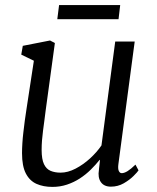

<svg xmlns="http://www.w3.org/2000/svg" viewBox="-20 -724 616 754"><path d="M186 10Q150 10 123.2 -2Q96.5 -14 81.5 -42.8Q66.5 -71.5 66.5 -122.5Q66.5 -140 67.8 -160.8Q69 -181.5 71.8 -204.8Q74.5 -228 77.5 -251.2Q80.5 -274.5 84 -295.5L113 -485.5L63.5 -509.5L69.5 -544L176.5 -565L195.5 -555L159.5 -291.5Q157 -270.5 154.2 -250.2Q151.5 -230 149 -211Q146.5 -192 145 -173Q143.5 -154 143.5 -135.5Q143.5 -98.5 152.8 -79.2Q162 -60 178.8 -53Q195.5 -46 218 -46Q246.5 -46 276.8 -61.8Q307 -77.5 333.8 -102Q360.5 -126.5 378.5 -153L432.5 -561H509L445 -80Q442.5 -61.5 446.5 -52.8Q450.5 -44 458 -44Q468 -44 481 -52Q494 -60 512 -77.5L524 -55Q520 -48.5 504.5 -33Q489 -17.5 466 -4.2Q443 9 415.5 9Q388.5 9 376 -9Q363.5 -27 368.5 -57Q368.5 -58.5 369 -62.8Q369.5 -67 370.2 -72.8Q371 -78.5 371.5 -84.5Q372 -90.5 372.5 -95.5L371.5 -96.5Q356 -77 336.5 -57.8Q317 -38.5 293.5 -23.2Q270 -8 243 1Q216 10 186 10ZM212 -704H452L445.5 -648.5H205Z"/></svg>

Font: Merriweather 20pt Light
Style: Italic
Weight: 300
Italic angle: -7.8°
Version: Version 2.101